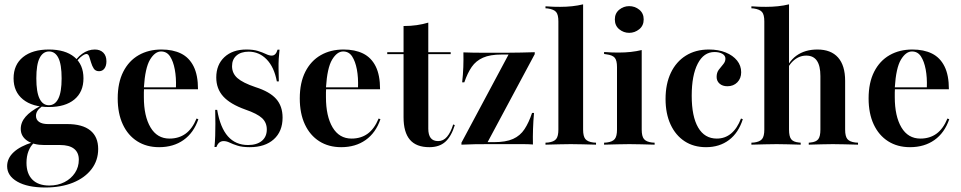

<svg xmlns="http://www.w3.org/2000/svg" viewBox="-20 -651 4326 864"><path d="M183.9 192.7Q104 192.7 58.1 166.5Q12.1 140.3 12.1 96.8Q12.1 61.3 41.5 33.9Q71 6.5 126.6 -10.5L131.5 -6.5Q116.9 6.5 108.1 29.4Q99.2 52.4 99.2 81.5Q99.2 130.6 125.8 157.3Q152.4 183.9 201.6 183.9Q240.3 183.9 270.2 168.5Q300 153.2 317.3 127Q334.7 100.8 334.7 67.7Q334.7 35.5 313.3 18.5Q291.9 1.6 250.8 1.6H179.8Q130.6 1.6 102 -18.1Q73.4 -37.9 73.4 -71Q73.4 -100.8 95.2 -125.8Q116.9 -150.8 160.5 -173.4L168.5 -171.8Q154 -161.3 148 -151.2Q141.9 -141.1 141.9 -129.8Q141.9 -112.1 156 -102.4Q170.2 -92.7 196 -92.7H282.3Q350.8 -92.7 386.3 -64.1Q421.8 -35.5 421.8 19.4Q421.8 71 391.9 110.1Q362.1 149.2 308.5 171Q254.8 192.7 183.9 192.7ZM200 -169.4Q125.8 -169.4 83.5 -203.6Q41.1 -237.9 41.1 -298.4Q41.1 -359.7 83.5 -394Q125.8 -428.2 200 -428.2Q273.4 -428.2 314.5 -394.4Q355.6 -360.5 355.6 -298.4Q355.6 -237.1 314.5 -203.2Q273.4 -169.4 200 -169.4ZM200 -177.4Q227.4 -177.4 242.3 -206.9Q257.3 -236.3 257.3 -298.4Q257.3 -361.3 242.7 -390.3Q228.2 -419.4 200.8 -419.4Q173.4 -419.4 158.5 -390.3Q143.5 -361.3 143.5 -298.4Q143.5 -236.3 158.1 -206.9Q172.6 -177.4 200 -177.4ZM425.8 -330.6Q409.7 -330.6 402 -342.3Q394.4 -354 389.9 -369.4Q385.5 -384.7 381.5 -396.4Q377.4 -408.1 368.5 -408.1Q362.9 -408.1 352.8 -401.6Q342.7 -395.2 331.9 -383.1Q321 -371 312.9 -352.4L308.9 -358.9Q322.6 -389.5 349.6 -408.9Q376.6 -428.2 406.5 -428.2Q430.6 -428.2 444.8 -414.1Q458.9 -400 458.9 -375Q458.9 -354.8 450 -342.7Q441.1 -330.6 425.8 -330.6Z M696 11.3Q639.5 11.3 597.6 -15.3Q555.6 -41.9 532.7 -91.1Q509.7 -140.3 509.7 -208.1Q509.7 -279 534.7 -328.2Q559.7 -377.4 604 -402.8Q648.4 -428.2 706.5 -428.2Q758.1 -428.2 794.8 -410.1Q831.5 -391.9 851.2 -352.4Q871 -312.9 871 -249.2H589.5L588.7 -258.1H771.8Q773.4 -302.4 766.5 -338.7Q759.7 -375 745.2 -397.2Q730.6 -419.4 704.8 -419.4Q677.4 -419.4 655.2 -382.7Q633.1 -346 627.4 -256.5L628.2 -254.8Q627.4 -245.2 627.4 -234.7Q627.4 -224.2 627.4 -213.7Q627.4 -128.2 657.3 -77.8Q687.1 -27.4 742.7 -27.4Q784.7 -27.4 814.9 -49.2Q845.2 -71 864.5 -117.7L872.6 -114.5Q851.6 -53.2 806 -21Q760.5 11.3 696 11.3Z M1104 11.3Q1070.2 11.3 1048.8 4.4Q1027.4 -2.4 1013.3 -9.3Q999.2 -16.1 986.3 -16.1Q963.7 -16.1 954 10.5H945.2Q947.6 -14.5 948.4 -39.9Q949.2 -65.3 949.2 -94Q949.2 -122.6 948.4 -156.5H957.3Q971 -76.6 1005.6 -37.5Q1040.3 1.6 1096 1.6Q1135.5 1.6 1158.1 -16.9Q1180.6 -35.5 1180.6 -68.5Q1180.6 -99.2 1159.3 -119.4Q1137.9 -139.5 1083.9 -158.1Q1016.1 -182.3 984.7 -216.9Q953.2 -251.6 953.2 -302.4Q953.2 -359.7 989.9 -394Q1026.6 -428.2 1088.7 -428.2Q1119.4 -428.2 1140.3 -421.8Q1161.3 -415.3 1176.2 -408.1Q1191.1 -400.8 1202.4 -400.8Q1212.1 -400.8 1218.5 -407.3Q1225 -413.7 1229 -427.4H1237.9Q1235.5 -406.5 1234.3 -386.3Q1233.1 -366.1 1233.5 -341.9Q1233.9 -317.7 1234.7 -284.7H1225.8Q1213.7 -349.2 1179.8 -383.9Q1146 -418.5 1099.2 -418.5Q1064.5 -418.5 1044.4 -401.2Q1024.2 -383.9 1024.2 -353.2Q1024.2 -321 1048.4 -299.6Q1072.6 -278.2 1129.8 -258.9Q1193.5 -238.7 1222.6 -206Q1251.6 -173.4 1251.6 -121.8Q1251.6 -59.7 1212.1 -24.2Q1172.6 11.3 1104 11.3Z M1515.3 11.3Q1458.9 11.3 1416.9 -15.3Q1375 -41.9 1352 -91.1Q1329 -140.3 1329 -208.1Q1329 -279 1354 -328.2Q1379 -377.4 1423.4 -402.8Q1467.7 -428.2 1525.8 -428.2Q1577.4 -428.2 1614.1 -410.1Q1650.8 -391.9 1670.6 -352.4Q1690.3 -312.9 1690.3 -249.2H1408.9L1408.1 -258.1H1591.1Q1592.7 -302.4 1585.9 -338.7Q1579 -375 1564.5 -397.2Q1550 -419.4 1524.2 -419.4Q1496.8 -419.4 1474.6 -382.7Q1452.4 -346 1446.8 -256.5L1447.6 -254.8Q1446.8 -245.2 1446.8 -234.7Q1446.8 -224.2 1446.8 -213.7Q1446.8 -128.2 1476.6 -77.8Q1506.5 -27.4 1562.1 -27.4Q1604 -27.4 1634.3 -49.2Q1664.5 -71 1683.9 -117.7L1691.9 -114.5Q1671 -53.2 1625.4 -21Q1579.8 11.3 1515.3 11.3Z M1912.1 11.3Q1853.2 11.3 1824.6 -22.2Q1796 -55.6 1796 -123.4V-208.1H1907.3V-71.8Q1907.3 -44.4 1918.1 -30.2Q1929 -16.1 1951.6 -16.1Q1975 -16.1 1991.5 -35.5Q2008.1 -54.8 2019.4 -91.1L2026.6 -87.9Q2010.5 -36.3 1983.5 -12.5Q1956.5 11.3 1912.1 11.3ZM1796 -208.1V-533.9Q1828.2 -533.9 1855.6 -537.9Q1883.1 -541.9 1907.3 -549.2V-208.1ZM1722.6 -407.3V-416.1H2008.1V-407.3Z M2056.5 0V-8.9L2268.5 -405.6H2237.1Q2185.5 -405.6 2153.6 -391.5Q2121.8 -377.4 2102.8 -350Q2083.9 -322.6 2069.4 -280.6H2059.7Q2063.7 -315.3 2064.9 -349.2Q2066.1 -383.1 2065.3 -415.3Q2086.3 -414.5 2108.5 -414.1Q2130.6 -413.7 2152.4 -413.7H2237.1H2260.5Q2291.9 -413.7 2324.6 -414.5Q2357.3 -415.3 2386.3 -416.1V-407.3L2174.2 -11.3H2202.4Q2256.5 -11.3 2288.7 -25.8Q2321 -40.3 2340.3 -69.8Q2359.7 -99.2 2374.2 -142.7H2383.1Q2379.8 -106.5 2378.6 -70.6Q2377.4 -34.7 2378.2 -0.8Q2357.3 -2.4 2335.1 -2.4Q2312.9 -2.4 2291.1 -2.4H2202.4H2182.3Q2150 -2.4 2117.7 -2Q2085.5 -1.6 2056.5 0Z M2548.4 -2.4Q2521.8 -2.4 2496 -1.6Q2470.2 -0.8 2434.7 0V-8.9L2446.8 -9.7Q2472.6 -12.9 2482.7 -25.4Q2492.7 -37.9 2492.7 -67.7V-208.1H2604V-67.7Q2604 -37.9 2614.1 -25.4Q2624.2 -12.9 2650 -9.7L2662.1 -8.9V0Q2627.4 -0.8 2601.6 -1.6Q2575.8 -2.4 2548.4 -2.4ZM2492.7 -208.1V-554.8Q2492.7 -584.7 2482.7 -596.8Q2472.6 -608.9 2445.2 -612.9L2434.7 -613.7V-622.6Q2455.6 -621 2471 -620.6Q2486.3 -620.2 2500.8 -620.2Q2529 -620.2 2554.8 -623Q2580.6 -625.8 2604 -631.5V-622.6V-208.1Z M2756.5 -208.1V-349.2Q2756.5 -379 2746.4 -391.1Q2736.3 -403.2 2708.9 -406.5L2698.4 -408.1V-416.9Q2719.4 -415.3 2734.7 -414.9Q2750 -414.5 2764.5 -414.5Q2792.7 -414.5 2818.5 -417.3Q2844.4 -420.2 2867.7 -425.8V-416.9V-208.1ZM2812.1 -2.4Q2785.5 -2.4 2759.7 -1.6Q2733.9 -0.8 2698.4 0V-8.9L2710.5 -9.7Q2736.3 -12.9 2746.4 -25.4Q2756.5 -37.9 2756.5 -67.7V-208.1H2867.7V-67.7Q2867.7 -37.9 2877.8 -25.4Q2887.9 -12.9 2913.7 -9.7L2925.8 -8.9V0Q2891.1 -0.8 2865.3 -1.6Q2839.5 -2.4 2812.1 -2.4ZM2811.3 -503.2Q2786.3 -503.2 2766.5 -519.4Q2746.8 -535.5 2746.8 -563.7Q2746.8 -591.1 2766.5 -607.3Q2786.3 -623.4 2811.3 -623.4Q2837.1 -623.4 2856.9 -607.3Q2876.6 -591.1 2876.6 -563.7Q2876.6 -535.5 2856.5 -519.4Q2836.3 -503.2 2811.3 -503.2Z M3157.3 11.3Q3101.6 11.3 3060.9 -15.3Q3020.2 -41.9 2997.6 -90.7Q2975 -139.5 2975 -205.6Q2975 -273.4 2998.8 -323.4Q3022.6 -373.4 3066.5 -400.8Q3110.5 -428.2 3170.2 -428.2Q3212.9 -428.2 3245.6 -414.9Q3278.2 -401.6 3296.8 -378.6Q3315.3 -355.6 3315.3 -325.8Q3315.3 -298.4 3298 -280.6Q3280.6 -262.9 3253.2 -262.9Q3231.5 -262.9 3218.1 -274.6Q3204.8 -286.3 3204.8 -304.8Q3204.8 -324.2 3214.5 -337.1Q3224.2 -350 3234.3 -361.7Q3244.4 -373.4 3244.4 -387.1Q3244.4 -400.8 3230.6 -408.9Q3216.9 -416.9 3195.2 -416.9Q3146.8 -416.9 3119.8 -364.5Q3092.7 -312.1 3092.7 -220.2Q3092.7 -126.6 3121.8 -77Q3150.8 -27.4 3205.6 -27.4Q3242.7 -27.4 3270.2 -50.4Q3297.6 -73.4 3314.5 -117.7L3322.6 -114.5Q3303.2 -53.2 3260.5 -21Q3217.7 11.3 3157.3 11.3Z M3475 -2.4Q3448.4 -2.4 3422.6 -1.6Q3396.8 -0.8 3361.3 0V-8.9L3373.4 -9.7Q3399.2 -12.9 3409.3 -25.4Q3419.4 -37.9 3419.4 -67.7V-208.1H3530.6V-67.7Q3530.6 -37.1 3540.3 -24.6Q3550 -12.1 3575 -9.7L3583.1 -8.9V0Q3549.2 -0.8 3525 -1.6Q3500.8 -2.4 3475 -2.4ZM3671.8 -208.1V-308.9Q3671.8 -354.8 3656 -377.8Q3640.3 -400.8 3608.1 -400.8Q3576.6 -400.8 3550.8 -378.2Q3525 -355.6 3506.5 -307.3L3504 -310.5Q3525 -372.6 3563.7 -400.4Q3602.4 -428.2 3658.1 -428.2Q3719.4 -428.2 3751.2 -392.3Q3783.1 -356.5 3783.1 -287.1V-208.1ZM3727.4 -2.4Q3702.4 -2.4 3677.8 -1.6Q3653.2 -0.8 3619.4 0V-8.9L3627.4 -9.7Q3652.4 -12.1 3662.1 -24.6Q3671.8 -37.1 3671.8 -67.7V-208.1H3783.1V-67.7Q3783.1 -37.9 3793.1 -25.4Q3803.2 -12.9 3829 -9.7L3841.1 -8.9V0Q3805.6 -0.8 3779.8 -1.6Q3754 -2.4 3727.4 -2.4ZM3419.4 -208.1V-554.8Q3419.4 -584.7 3409.3 -596.8Q3399.2 -608.9 3371.8 -612.9L3361.3 -613.7V-622.6Q3382.3 -621 3397.6 -620.6Q3412.9 -620.2 3427.4 -620.2Q3455.6 -620.2 3481.5 -623Q3507.3 -625.8 3530.6 -631.5V-622.6V-208.1Z M4075 11.3Q4018.5 11.3 3976.6 -15.3Q3934.7 -41.9 3911.7 -91.1Q3888.7 -140.3 3888.7 -208.1Q3888.7 -279 3913.7 -328.2Q3938.7 -377.4 3983.1 -402.8Q4027.4 -428.2 4085.5 -428.2Q4137.1 -428.2 4173.8 -410.1Q4210.5 -391.9 4230.2 -352.4Q4250 -312.9 4250 -249.2H3968.5L3967.7 -258.1H4150.8Q4152.4 -302.4 4145.6 -338.7Q4138.7 -375 4124.2 -397.2Q4109.7 -419.4 4083.9 -419.4Q4056.5 -419.4 4034.3 -382.7Q4012.1 -346 4006.5 -256.5L4007.3 -254.8Q4006.5 -245.2 4006.5 -234.7Q4006.5 -224.2 4006.5 -213.7Q4006.5 -128.2 4036.3 -77.8Q4066.1 -27.4 4121.8 -27.4Q4163.7 -27.4 4194 -49.2Q4224.2 -71 4243.5 -117.7L4251.6 -114.5Q4230.6 -53.2 4185.1 -21Q4139.5 11.3 4075 11.3Z"/></svg>

Font: Playfair 144pt SemiCondensed
Style: Bold
Weight: 700
Width: 4
Designer: Claus Eggers Sørensen
Foundry: Claus Eggers Sørensen
Version: Version 2.203